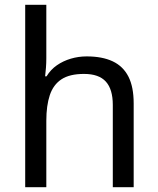

<svg xmlns="http://www.w3.org/2000/svg" viewBox="-20 -780 658 800"><path d="M173 -537Q173 -518 171.5 -498Q170 -478 168 -462H174Q191 -490 217 -508Q243 -526 275 -535.5Q307 -545 341 -545Q406 -545 449.5 -524.5Q493 -504 515 -461Q537 -418 537 -349V0H450V-343Q450 -408 421 -440Q392 -472 330 -472Q270 -472 236 -449.5Q202 -427 187.5 -383.5Q173 -340 173 -277V0H85V-760H173Z"/></svg>

Font: Noto Sans Hebrew
Style: Regular
Weight: 400
Designer: Monotype Design Team
Foundry: Monotype Imaging Inc.
Version: Version 2.003;January 10, 2023;FontCreator 14.0.0.2877 64-bi